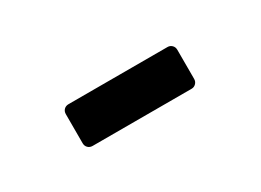

<svg xmlns="http://www.w3.org/2000/svg" viewBox="-21 -786 433 319"><g transform="rotate(-30 195.5 -626.0)"><path d="M100.1 -585.9Q94.7 -585.9 91.3 -589.4Q87.9 -592.8 87.9 -598.1V-653.8Q87.9 -659.2 91.3 -662.6Q94.7 -666 100.1 -666H290Q294.9 -666 298.3 -662.6Q301.8 -659.2 301.8 -653.8V-598.1Q301.8 -592.8 298.3 -589.4Q294.9 -585.9 290 -585.9Z"/></g></svg>

Font: Barlow Condensed SemiBold
Style: Regular
Weight: 600
Width: 3
Designer: Jeremy Tribby
Foundry: Tribby Type
Version: Version 1.422;hotconv 1.0.109;makeotfexe 2.5.65596